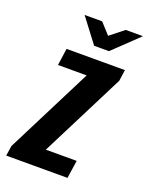

<svg xmlns="http://www.w3.org/2000/svg" viewBox="-149 -718 611 786"><g transform="rotate(20 156.5 -325.5)"><path d="M-23.1 0 -16.3 -44.4 174.1 -421.1H49.2L59.7 -495H313.9L307.1 -446.2L121.1 -78.3H255.4L243.9 0ZM161.4 -545.6 81.6 -650.8H158.1L201 -603.5L261 -650.8H335.9L226 -545.6Z"/></g></svg>

Font: Alumni Sans SC Thin
Style: Italic
Weight: 100
Italic angle: -8°
Designer: Robert E. Leuschke
Foundry: Robert E. Leuschke
Version: Version 1.016